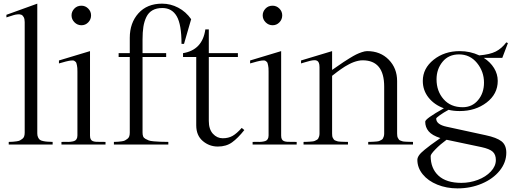

<svg xmlns="http://www.w3.org/2000/svg" viewBox="-20 -791 2836 1051"><path d="M184.1 -61Q184.1 -48.3 188.2 -39.6Q192.4 -30.8 197.8 -26.1Q203.1 -21.5 216.1 -18.8Q229 -16.1 238.3 -15.6Q247.6 -15.1 268.1 -14.2V0H27.8V-14.2Q43.5 -14.6 50.3 -15.1Q57.1 -15.6 70.1 -17.3Q83 -19 88.9 -22.2Q94.7 -25.4 102.1 -30.8Q109.4 -36.1 112.3 -44.7Q115.2 -53.2 115.2 -64.9V-669.9Q115.2 -687 109.9 -697Q104.5 -707 96.9 -710.2Q89.4 -713.4 77.1 -712.4Q64.9 -711.4 56.2 -708.7Q47.4 -706.1 33.9 -701.7Q20.5 -697.3 15.1 -695.8V-710L184.1 -771Z M302.7 -443.8V-460L472.7 -511.2V-48.8Q472.7 -36.1 476.6 -28.8Q480.5 -21.5 487.8 -18.6Q495.1 -15.6 505.4 -14.9Q515.6 -14.2 528.8 -14.4Q542 -14.6 557.6 -14.2V0H316.4V-14.2Q329.6 -15.1 342 -14.4Q354.5 -13.7 365.7 -14.9Q377 -16.1 385.5 -18.8Q394 -21.5 398.9 -29.3Q403.8 -37.1 403.8 -49.8V-398.9Q403.8 -410.2 403.3 -418.7Q402.8 -427.2 401.1 -433.8Q399.4 -440.4 398.2 -445.3Q397 -450.2 393.1 -453.1Q389.2 -456.1 386.7 -458Q384.3 -460 377.9 -460Q371.6 -460 367.7 -459.7Q363.8 -459.5 354.5 -457.5Q345.2 -455.6 339.8 -454.1Q334.5 -452.6 322.3 -449.2Q309.6 -445.8 302.7 -443.8ZM371.6 -707Q371.6 -685.1 387.7 -668.9Q403.8 -652.8 425.8 -652.8Q447.8 -652.8 463.1 -668.7Q478.5 -684.6 478.5 -707Q478.5 -728.5 462.9 -744.1Q447.3 -759.8 425.8 -759.8Q401.9 -759.8 386.7 -743.7Q371.6 -727.5 371.6 -707Z M690.4 -584Q690.4 -665.5 737.8 -718.3Q785.2 -771 867.2 -771Q913.6 -771 955.6 -749Q997.6 -727.1 1026.4 -686L987.3 -550.8H973.6Q973.6 -656.7 947.5 -701.9Q921.4 -747.1 868.7 -747.1Q836.4 -747.1 814.7 -734.6Q793 -722.2 781.2 -698Q769.5 -673.8 764.9 -644.5Q760.3 -615.2 760.3 -575.2V-500H889.6V-479H760.3V-64.9Q760.3 -53.2 763.4 -44.7Q766.6 -36.1 776.4 -30.8Q786.1 -25.4 794.4 -22.2Q802.7 -19 823 -17.3Q843.3 -15.6 857.2 -15.1Q871.1 -14.6 901.4 -14.2V0H603.5V-14.2Q619.1 -14.6 626 -15.1Q632.8 -15.6 645.5 -17.3Q658.2 -19 664.1 -22.2Q669.9 -25.4 677.2 -30.8Q684.6 -36.1 687.5 -44.7Q690.4 -53.2 690.4 -64.9V-479H629.4V-500H690.4Z M1317.4 -79.1Q1282.2 -34.7 1250.2 -11.7Q1218.3 11.2 1172.4 11.2Q1125.5 11.2 1089.8 -19.3Q1054.2 -49.8 1054.2 -105V-479H981.9V-500Q1088.4 -517.6 1104 -629.9H1123V-500H1282.2V-479H1123V-128.9Q1123 -83.5 1145.5 -58.8Q1168 -34.2 1199.2 -34.2Q1230 -34.2 1252.7 -46.9Q1275.4 -59.6 1303.2 -90.8Z M1349.1 -443.8V-460L1519 -511.2V-48.8Q1519 -36.1 1522.9 -28.8Q1526.9 -21.5 1534.2 -18.6Q1541.5 -15.6 1551.8 -14.9Q1562 -14.2 1575.2 -14.4Q1588.4 -14.6 1604 -14.2V0H1362.8V-14.2Q1376 -15.1 1388.4 -14.4Q1400.9 -13.7 1412.1 -14.9Q1423.3 -16.1 1431.9 -18.8Q1440.4 -21.5 1445.3 -29.3Q1450.2 -37.1 1450.2 -49.8V-398.9Q1450.2 -410.2 1449.7 -418.7Q1449.2 -427.2 1447.5 -433.8Q1445.8 -440.4 1444.6 -445.3Q1443.4 -450.2 1439.5 -453.1Q1435.5 -456.1 1433.1 -458Q1430.7 -460 1424.3 -460Q1418 -460 1414.1 -459.7Q1410.2 -459.5 1400.9 -457.5Q1391.6 -455.6 1386.2 -454.1Q1380.9 -452.6 1368.7 -449.2Q1356 -445.8 1349.1 -443.8ZM1418 -707Q1418 -685.1 1434.1 -668.9Q1450.2 -652.8 1472.2 -652.8Q1494.1 -652.8 1509.5 -668.7Q1524.9 -684.6 1524.9 -707Q1524.9 -728.5 1509.3 -744.1Q1493.7 -759.8 1472.2 -759.8Q1448.2 -759.8 1433.1 -743.7Q1418 -727.5 1418 -707Z M2083 -316.9Q2083 -460.9 1964.8 -460.9Q1953.1 -460.9 1940.2 -458Q1927.2 -455.1 1916 -450.9Q1904.8 -446.8 1891.1 -439.7Q1877.4 -432.6 1868.4 -427Q1859.4 -421.4 1846.4 -412.4Q1833.5 -403.3 1827.4 -398.7Q1821.3 -394 1810.5 -385.7Q1799.8 -377.4 1797.9 -376V-60.1Q1797.9 -51.8 1798.8 -45.7Q1799.8 -39.6 1802.7 -34.9Q1805.7 -30.3 1807.9 -26.9Q1810.1 -23.4 1816.2 -21.5Q1822.3 -19.5 1825.7 -18.1Q1829.1 -16.6 1837.9 -15.9Q1846.7 -15.1 1851.3 -15.1Q1856 -15.1 1867.4 -14.6Q1878.9 -14.2 1884.8 -14.2V0H1641.6V-14.2Q1646.5 -14.2 1658 -14.6Q1669.4 -15.1 1674.3 -15.4Q1679.2 -15.6 1688.7 -16.6Q1698.2 -17.6 1702.4 -19.5Q1706.5 -21.5 1712.9 -24.7Q1719.2 -27.8 1721.9 -32.5Q1724.6 -37.1 1726.8 -44.2Q1729 -51.3 1729 -60.1V-422.9Q1729 -438 1725.6 -446.5Q1722.2 -455.1 1715.8 -458.5Q1709.5 -461.9 1699.5 -461.4Q1689.5 -460.9 1677.5 -458Q1665.5 -455.1 1649.4 -450.2Q1635.3 -445.8 1627.9 -443.8V-460L1797.9 -511.2V-408.2Q1803.2 -411.6 1825.9 -427.5Q1848.6 -443.4 1860.4 -451.2Q1872.1 -459 1893.8 -472.4Q1915.5 -485.8 1929.9 -492.9Q1944.3 -500 1961.2 -505.6Q1978 -511.2 1989.7 -511.2Q2062 -511.2 2107.9 -464.4Q2153.8 -417.5 2153.8 -347.2V-60.1Q2153.8 -51.8 2154.8 -45.7Q2155.8 -39.6 2158.7 -34.9Q2161.6 -30.3 2163.8 -26.9Q2166 -23.4 2172.1 -21.5Q2178.2 -19.5 2181.6 -18.1Q2185.1 -16.6 2193.8 -15.9Q2202.6 -15.1 2207.3 -15.1Q2211.9 -15.1 2223.4 -14.6Q2234.9 -14.2 2240.7 -14.2V0H1995.6V-14.2Q2000.5 -14.2 2012 -14.6Q2023.4 -15.1 2028.3 -15.4Q2033.2 -15.6 2042.7 -16.6Q2052.2 -17.6 2056.4 -19.5Q2060.5 -21.5 2066.9 -24.7Q2073.2 -27.8 2075.9 -32.5Q2078.6 -37.1 2080.8 -44.2Q2083 -51.3 2083 -60.1Z M2496.6 -183.1Q2462.4 -183.1 2435.5 -189.9Q2407.7 -174.8 2387.7 -160.4Q2367.7 -146 2367.7 -142.1Q2367.7 -109.4 2425.3 -97.2L2638.7 -50.8Q2698.7 -38.1 2725.1 -17.6Q2751.5 2.9 2751.5 44.9Q2751.5 98.1 2715.3 143.1Q2679.2 188 2617.7 214.1Q2556.2 240.2 2484.4 240.2Q2424.3 240.2 2373.8 219.7Q2323.2 199.2 2293.9 163.1Q2264.6 127 2264.6 84Q2264.6 72.8 2273.4 59.6Q2282.2 46.4 2304.7 28.3Q2327.1 10.3 2338.1 2.2Q2349.1 -5.9 2378.9 -26.9Q2386.7 -32.7 2390.6 -35.2Q2345.2 -49.8 2326.4 -72.3Q2307.6 -94.7 2307.6 -125Q2307.6 -141.1 2409.7 -198.2Q2357.4 -217.3 2325.9 -256.8Q2294.4 -296.4 2294.4 -348.1Q2294.4 -416.5 2353.5 -463.9Q2412.6 -511.2 2496.6 -511.2Q2553.7 -511.2 2603.5 -487.8Q2661.6 -492.7 2693.8 -509Q2726.1 -525.4 2751.5 -559.1L2760.3 -555.2L2729.5 -474.1H2628.4Q2664.1 -451.2 2684.3 -418.5Q2704.6 -385.7 2704.6 -348.1Q2704.6 -276.4 2643.6 -229.7Q2582.5 -183.1 2496.6 -183.1ZM2337.4 63Q2337.4 130.9 2380.1 170.4Q2422.9 210 2505.4 210Q2552.2 210 2595.7 193.6Q2639.2 177.2 2666.7 147.9Q2694.3 118.7 2694.3 85Q2694.3 55.2 2677.2 39.6Q2660.2 23.9 2615.2 14.2L2429.7 -24.9Q2428.7 -24.9 2427 -25.4Q2425.3 -25.9 2424.3 -25.9Q2390.1 -1 2363.8 26.1Q2337.4 53.2 2337.4 63ZM2369.6 -356.9Q2369.6 -292 2408.2 -248Q2446.8 -204.1 2512.7 -204.1Q2564.5 -204.1 2596.9 -242.9Q2629.4 -281.7 2629.4 -338.9Q2629.4 -399.4 2591.1 -446.3Q2552.7 -493.2 2492.7 -493.2Q2435.5 -493.2 2402.6 -452.9Q2369.6 -412.6 2369.6 -356.9Z"/></svg>

Font: Ortica Linear Light
Style: Regular
Weight: 300
Designer: Benedetta Bovani
Foundry: Collletttivo
Version: Version 2.000;Glyphs 3.1.2 (3151)